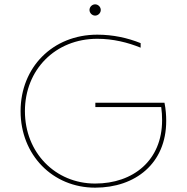

<svg xmlns="http://www.w3.org/2000/svg" viewBox="-20 -863 862 886"><path d="M419 3C605 3 747 -109 747 -305C747 -331 745 -359 739 -389H420V-369H724C727 -348 728 -328 728 -308C728 -123 595 -16 419 -16C235 -16 95 -159 95 -350C95 -541 235 -684 429 -684C502 -684 570 -667 629 -643V-664C569 -688 502 -703 429 -703C223 -703 75 -552 75 -350C75 -148 223 3 419 3ZM419 -791C433 -791 445 -803 445 -817C445 -831 433 -843 419 -843C405 -843 393 -831 393 -817C393 -803 405 -791 419 -791Z"/></svg>

Font: Chess Sans Thin
Style: Regular
Weight: 100
Designer: Wolf Bōese
Foundry: Wolf Bōese
Version: Version 7.223;Glyphs 3.3 (3306)